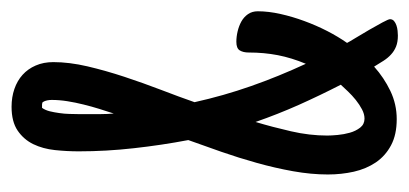

<svg xmlns="http://www.w3.org/2000/svg" viewBox="-208 -498 708 332"><g transform="rotate(-90 146.0 -332.0)"><path d="M165.5 -96.7Q147 -132.8 130.6 -169.4Q114.3 -206.1 101.1 -244.1Q92.3 -214.8 85 -182.9Q77.6 -150.9 77.6 -120.1Q77.6 -113.3 78.6 -102.3Q79.6 -91.3 82.5 -81.1Q85.4 -70.8 91.3 -63.2Q97.2 -55.7 106.9 -55.7Q114.7 -55.7 123 -60.1Q131.3 -64.5 139.2 -70.8Q147 -77.1 153.8 -84.2Q160.6 -91.3 165.5 -96.7ZM115.7 -489.3Q119.6 -501.5 123.8 -514.6Q127.9 -527.8 131.3 -541.7Q134.8 -555.7 137 -569.6Q139.2 -583.5 139.2 -596.7Q139.2 -600.6 138.4 -604.5Q137.7 -608.4 135.3 -612.3Q132.8 -613.3 131.3 -613.3Q129.9 -613.3 128.4 -613.3H125.5Q121.6 -607.9 119.6 -600.1Q117.7 -592.3 116.5 -583.5Q115.2 -574.7 115 -566.4Q114.7 -558.1 114.7 -551.8V-533.2Q114.7 -522 114.7 -511.2Q114.7 -500.5 115.7 -489.3ZM292.5 -240.2Q292.5 -221.7 287.8 -200.9Q283.2 -180.2 275.6 -159.7Q268.1 -139.2 258.3 -120.1Q248.5 -101.1 237.8 -85.9Q239.7 -82 246.6 -70.8Q253.4 -59.6 260.5 -47.4Q267.6 -35.2 273.2 -24.7Q278.8 -14.2 278.8 -11.7Q278.8 -7.3 275.6 -4.6Q272.5 -2 268.1 -0.5Q263.7 1 258.8 1.5Q253.9 2 250.5 2Q239.3 2 231.4 -1.2Q223.6 -4.4 217.8 -9.8Q211.9 -15.1 207 -22.7Q202.1 -30.3 196.8 -39.1Q177.7 -22 154.8 -11Q131.8 0 106 0Q79.1 0 60.8 -9.8Q42.5 -19.5 31.2 -36.1Q20 -52.7 15.1 -74.2Q10.3 -95.7 10.3 -119.1Q10.3 -147.9 15.9 -179.2Q21.5 -210.4 30.3 -241.9Q39.1 -273.4 49.6 -303.5Q60.1 -333.5 69.8 -360.4Q61 -406.7 55.7 -454.6Q50.3 -502.4 50.3 -549.8Q50.3 -570.3 52.5 -591.1Q54.7 -611.8 62.7 -628.4Q70.8 -645 86.2 -655.5Q101.6 -666 127.4 -666Q144 -666 158.2 -661.1Q172.4 -656.2 182.6 -647Q192.9 -637.7 198.7 -624.3Q204.6 -610.8 204.6 -593.8Q204.6 -566.4 197.3 -534.9Q189.9 -503.4 179.2 -470.9Q168.5 -438.5 156.5 -407.2Q144.5 -376 135.3 -349.6Q146.5 -299.3 163.1 -252Q179.7 -204.6 201.7 -157.2Q211.9 -181.6 216.6 -205.6Q221.2 -229.5 221.2 -255.9Q221.2 -265.6 224.9 -271.5Q228.5 -277.3 239.7 -277.3Q248.5 -277.3 257.8 -275.1Q267.1 -272.9 274.9 -268.6Q282.7 -264.2 287.6 -257.1Q292.5 -250 292.5 -240.2Z"/></g></svg>

Font: Just Another Hand
Style: Regular
Weight: 400
Designer: Astigmatic (AOETI)
Foundry: Astigmatic (AOETI)
Version: Version 1.000